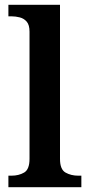

<svg xmlns="http://www.w3.org/2000/svg" viewBox="-20 -780 374 800"><path d="M15 0V-48H28Q58 -48 80.5 -61Q103 -74 103 -118V-648Q103 -676 91.5 -689.5Q80 -703 62.5 -707.5Q45 -712 28 -712H15V-760H230V-118Q230 -74 253 -61Q276 -48 306 -48H319V0Z"/></svg>

Font: Noto Serif Hentaigana SemiBold
Style: Regular
Weight: 600
Designer: Kazuhiro Yamada
Foundry: nipponia
Version: Version 1.000; ttfautohint (v1.8.4.7-5d5b)